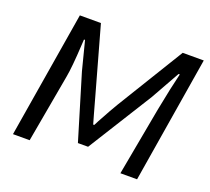

<svg xmlns="http://www.w3.org/2000/svg" viewBox="-122 -874 1123 1028"><g transform="rotate(20 439.0 -360.0)"><path d="M166 -720H286L392 -341L417 -251L433 -195H439L453 -222Q498 -305 520 -341L752 -720H872L754 0H659L730 -386Q757 -525 777 -606H770L678 -442L448 -74H390L279 -442L237 -606H231L229 -573Q222 -444 211 -386L142 0H47Z"/></g></svg>

Font: Nebula Sans Medium
Style: Regular
Weight: 500
Italic angle: -9°
Designer: Paul D. Hunt for Adobe (as Source Sans)
Foundry: Nebula Entertainment & Broadcasting LLC
Version: Version 1.010